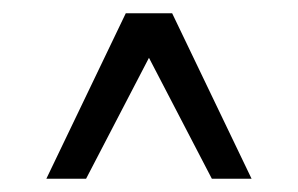

<svg xmlns="http://www.w3.org/2000/svg" viewBox="-20 -687 450 290"><path d="M170 -667H240L360 -417H300ZM240 -667 110 -417H50L170 -667Z"/></svg>

Font: Epunda Slab Light
Style: Regular
Weight: 300
Designer: Simon Atzbach
Foundry: typofactur
Version: Version 1.102